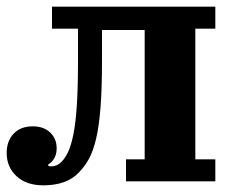

<svg xmlns="http://www.w3.org/2000/svg" viewBox="-30 -544 703 576"><path d="M100 12Q49 12 19.5 -15.5Q-10 -43 -10 -85Q-10 -121 11 -143Q32 -165 68 -165Q101 -165 120.5 -146.5Q140 -128 140 -99Q140 -82 133 -69.5Q126 -57 115 -51V-46Q118 -45 124 -45Q141 -45 154 -58Q165 -69 174 -87.5Q183 -106 190 -140Q197 -174 200.5 -227.5Q204 -281 204 -363V-458H126V-524H616V-458H556V-66H616V0H348V-66H404V-454H276V-364Q276 -278 271.5 -221Q267 -164 258 -126.5Q249 -89 236 -66Q223 -43 206 -26Q170 12 100 12Z"/></svg>

Font: IBM Plex Serif
Style: Bold
Weight: 700
Designer: Mike Abbink, Paul van der Laan, Pieter van Rosmalen
Foundry: Bold Monday
Version: Version 2.008